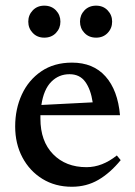

<svg xmlns="http://www.w3.org/2000/svg" viewBox="-20 -666 488 696"><path d="M241 -439Q318 -439 362.5 -389Q407 -339 415 -248.5H126.5Q126.5 -242.5 126.5 -236Q126.5 -154 172.5 -107Q218.5 -60 293.5 -60Q350.5 -60 403.5 -102.5L417.5 -85.5Q379 -38.5 336.2 -13.8Q293.5 11 240.5 11Q180 11 133.8 -17.5Q87.5 -46 61.2 -95.5Q35 -145 35 -207.5Q35 -271 59.2 -323.5Q83.5 -376 129.8 -407.5Q176 -439 241 -439ZM232 -397Q193 -397 165.8 -369.5Q138.5 -342 130 -285.5L316 -295Q309 -342 289 -369.5Q269 -397 232 -397ZM140.5 -529.5Q115 -529.5 98.8 -546.5Q82.5 -563.5 82.5 -587.5Q82.5 -611.5 98.8 -628.5Q115 -645.5 140.5 -645.5Q166.5 -645.5 182.8 -628.5Q199 -611.5 199 -587.5Q199 -563.5 182.8 -546.5Q166.5 -529.5 140.5 -529.5ZM328.5 -529.5Q302.5 -529.5 286.2 -546.5Q270 -563.5 270 -587.5Q270 -611.5 286.2 -628.5Q302.5 -645.5 328.5 -645.5Q354 -645.5 370.2 -628.5Q386.5 -611.5 386.5 -587.5Q386.5 -563.5 370.2 -546.5Q354 -529.5 328.5 -529.5Z"/></svg>

Font: Newsreader Text Medium
Style: Regular
Weight: 500
Designer: Hugues Gentile
Foundry: Production Type
Version: Version 1.002